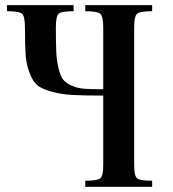

<svg xmlns="http://www.w3.org/2000/svg" viewBox="-20 -720 666 740"><path d="M497.1 -85.9V-613.3C497.1 -641.9 500.6 -659.7 507.8 -666.5C515 -673.3 534.5 -676.8 566.4 -676.8V-700.2H308.6V-676.8C340.5 -676.8 360 -673.3 367.2 -666.5C374.3 -659.7 377.9 -641.9 377.9 -613.3V-376C347.3 -376 323.1 -376.6 305.2 -377.9C287.3 -379.2 270.8 -383.3 255.9 -390.1C240.9 -397 230 -404.8 223.1 -413.6C216.3 -422.4 210.4 -436.8 205.6 -457C200.7 -477.2 197.8 -498.4 196.8 -520.5C195.8 -542.6 195.3 -573.6 195.3 -613.3C195.3 -642.6 198.9 -660.5 206.1 -667C213.2 -673.5 232.4 -676.8 263.7 -676.8V-700.2H6.8V-676.8C38.7 -676.8 58.3 -673.3 65.4 -666.5C72.6 -659.7 76.2 -641.9 76.2 -613.3C76.2 -569.7 77 -535.3 78.6 -510.3C80.2 -485.2 85.3 -461.6 93.8 -439.5C102.2 -417.3 112 -401.5 123 -392.1C134.1 -382.6 152.3 -374.3 177.7 -367.2C203.1 -360 230.3 -355.6 259.3 -354C288.2 -352.4 327.8 -351.6 377.9 -351.6V-85.9C377.9 -57.3 374.3 -39.7 367.2 -33.2C360 -26.7 340.5 -23.4 308.6 -23.4V0H566.4V-23.4C534.5 -23.4 515 -26.7 507.8 -33.2C500.7 -39.7 497.1 -57.3 497.1 -85.9Z"/></svg>

Font: TriodPostnaja
Style: Medium
Weight: 500
Version: 20110805; ttfautohint (v0.96) -l 8 -r 50 -G 200 -x 14 -w "G"